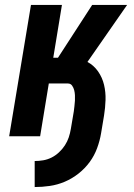

<svg xmlns="http://www.w3.org/2000/svg" viewBox="-20 -550 540 775"><path d="M120 205V100Q137 100 154.5 97Q172 94 188 86Q204 78 218 65Q232 52 242 36.5Q252 21 257.5 4.5Q263 -12 266 -30L278 -101Q279 -111 280.5 -122Q282 -133 282.5 -144Q283 -155 282.5 -165.5Q282 -176 279.5 -186Q277 -196 271 -204.5Q265 -213 254 -213H177L142 0H17L105 -530H230L195 -317H214L352 -530H493L333 -300Q359 -286 376 -261.5Q393 -237 400 -207.5Q407 -178 406 -146.5Q405 -115 400 -84L388 -12Q383 18 372 48Q361 78 342 104Q323 130 297 150.5Q271 171 241.5 183.5Q212 196 181 200.5Q150 205 120 205Z"/></svg>

Font: Iosevka Curly XBdObl
Style: Regular
Weight: 800
Italic angle: -9°
Monospace: yes
Designer: Belleve Invis
Foundry: Belleve Invis
Version: Version 11.1.0; ttfautohint (v1.8.3)